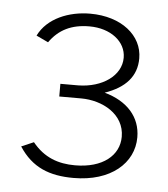

<svg xmlns="http://www.w3.org/2000/svg" viewBox="-41 -883 476 543"><g transform="rotate(5 196.5 -611.5)"><path d="M48 -770 82 -754C108 -791 144 -809 195 -809C255 -809 299 -775 299 -729C299 -678 246 -641 178 -640H127V-604H189C250 -604 313 -570 313 -506C313 -453 267 -414 188 -414C141 -414 100 -428 67 -469L32 -454C69 -397 119 -378 187 -378C293 -378 357 -435 357 -508C357 -566 319 -608 254 -626C312 -646 343 -680 343 -731C343 -796 283 -845 194 -845C134 -845 73 -821 48 -770Z"/></g></svg>

Font: United Sans ExtraLight
Style: Regular
Weight: 200
Designer: Pablo Impallari, Rodrigo Fuenzalida (Modified by Dan O. Williams)
Version: Version 1.000;PS 001.000;hotconv 1.0.88;makeotf.lib2.5.64775